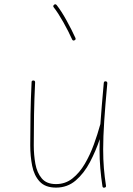

<svg xmlns="http://www.w3.org/2000/svg" viewBox="-20 -876 629 905"><path d="M485.8 -483.4Q476.1 -378.9 471.2 -304.7Q466.3 -230.5 466.3 -172.4Q466.3 -124 469.7 -83.3Q473.1 -42.5 479.5 -1Q481 6.3 473.1 8.3Q463.9 10.3 462.9 2Q456.5 -40 452.9 -81.8Q449.2 -123.5 449.2 -172.4Q449.2 -195.3 450.2 -220.2Q431.6 -164.6 404.1 -112.1Q376.5 -59.6 337.2 -25.6Q297.9 8.3 244.1 8.3Q193.4 8.3 167 -20.3Q140.6 -48.8 131.6 -94.5Q122.6 -140.1 122.6 -190.9Q122.6 -265.1 123.8 -336.4Q125 -407.7 128.9 -488.8Q128.9 -496.6 137.2 -496.6Q145.5 -496.6 145.5 -487.8Q141.6 -406.7 140.4 -335.9Q139.2 -265.1 139.2 -190.9Q139.2 -146 146.7 -104Q154.3 -62 176.8 -35.2Q199.2 -8.3 244.1 -8.3Q288.1 -8.3 321.5 -34.9Q355 -61.5 379.9 -104Q404.8 -146.5 422.6 -195.6Q440.4 -244.6 452.6 -289.6L453.1 -291Q456.1 -332 460 -380.1Q463.9 -428.2 469.2 -485.4Q470.2 -493.7 478.5 -492.7Q486.3 -491.7 485.8 -483.4ZM234.9 -853.5Q241.2 -858.9 247.1 -852.1Q269.5 -823.7 293.9 -779.3Q318.4 -734.9 335.4 -697.3Q338.9 -689.5 331.1 -686Q323.2 -682.6 319.8 -690.4Q303.2 -727.5 278.8 -771Q254.4 -814.5 233.4 -841.3Q228 -847.7 234.9 -853.5Z"/></svg>

Font: Mikhak-FD Thin
Style: Regular
Weight: 100
Designer: Amin Abedi
Version: Version 3.2